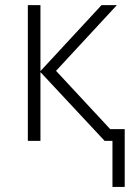

<svg xmlns="http://www.w3.org/2000/svg" viewBox="-20 -551 523 751"><path d="M467.8 -45.9V180.2H419.9V0H389.2L138.2 -269V0H88.9V-530.8H138.2V-272.9L377 -530.8H437L199.2 -273.9L411.1 -45.9Z"/></svg>

Font: OpenSans-Light
Style: Regular
Weight: 300
Foundry: Ascender Corporation
Version: Version 1.10